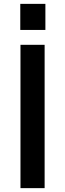

<svg xmlns="http://www.w3.org/2000/svg" viewBox="-20 -974 337 994"><path d="M211 -742H86V0H211ZM215 -819V-954H85V-819Z"/></svg>

Font: Morrison SemiBold
Style: Regular
Weight: 600
Designer: Pablo Impallari, Rodrigo Fuenzalida (Modified by Dan O. Williams)
Version: Version 0.030; ttfautohint (v1.8.1)